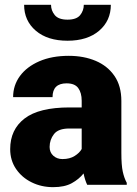

<svg xmlns="http://www.w3.org/2000/svg" viewBox="-20 -771 571 801"><path d="M343.8 0Q334.5 -19 328.6 -47.4Q309.6 -23.4 279.5 -6.8Q249.5 9.8 201.7 9.8Q152.8 9.8 112.1 -10.3Q71.3 -30.3 46.9 -66.2Q22.5 -102.1 22.5 -148.9Q22.5 -230.5 82.5 -276.6Q142.6 -322.8 270 -322.8H320.8V-350.6Q320.8 -383.8 306.4 -403.6Q292 -423.3 257.8 -423.3Q199.2 -423.3 199.2 -365.7H34.7Q34.7 -415 63.2 -453.9Q91.8 -492.7 144 -515.4Q196.3 -538.1 266.6 -538.1Q329.6 -538.1 379.2 -517.1Q428.7 -496.1 457.5 -454.3Q486.3 -412.6 486.3 -349.6V-133.3Q486.3 -81.5 492.2 -54.9Q498 -28.3 508.8 -8.3V0ZM240.7 -107.4Q271 -107.4 291.5 -120.4Q312 -133.3 320.8 -149.4V-234.9H269Q223.1 -234.9 205.1 -211.4Q187 -188 187 -157.7Q187 -135.3 202.4 -121.3Q217.8 -107.4 240.7 -107.4ZM329.6 -751H442.4Q442.4 -684.6 393.6 -642.8Q344.7 -601.1 261.7 -601.1Q178.2 -601.1 129.4 -642.8Q80.6 -684.6 80.6 -751H192.9Q192.9 -727.1 208.5 -708Q224.1 -689 261.7 -689Q299.3 -689 314.5 -708Q329.6 -727.1 329.6 -751Z"/></svg>

Font: Vazirmatn FD Black
Style: Regular
Weight: 900
Designer: Saber Rastikerdar
Foundry: Saber Rastikerdar
Version: Version 33.003